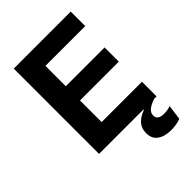

<svg xmlns="http://www.w3.org/2000/svg" viewBox="-239 -737 1017 1017"><g transform="rotate(-45 269.0 -229.0)"><path d="M63.5 0V-639H192.5V0ZM102 0V-109.5H494.5V0ZM138.5 -271.5V-378H483V-271.5ZM101.5 -530.5V-639H490.5V-530.5ZM424.5 181.5Q375.5 181.5 346.5 161Q317.5 140.5 317.5 99V98.5Q317.5 62.5 338 39.8Q358.5 17 396 3.5V-4.5L473.5 -2L477 0Q444.5 10.5 427.2 24.8Q410 39 410 59Q410 77 422.5 85.2Q435 93.5 457 93.5Q470.5 93.5 482.5 91.5Q494.5 89.5 507 85.5L495.5 169Q480.5 175 462.5 178.2Q444.5 181.5 424.5 181.5Z"/></g></svg>

Font: Anek Latin Medium SemiBold
Style: Regular
Weight: 600
Version: Version 1.003